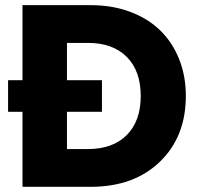

<svg xmlns="http://www.w3.org/2000/svg" viewBox="-20 -722 772 742"><path d="M330.1 -702.1Q413.6 -702.1 482.4 -676.5Q551.3 -650.9 598.6 -605Q646 -559.1 672.1 -493.9Q698.2 -428.7 698.2 -351.1Q698.2 -193.8 597.9 -96.9Q497.6 0 330.1 0H66.9V-290H11.2V-412.1H66.9V-702.1ZM238.8 -146H319.8Q416 -146 470 -200.2Q523.9 -254.4 523.9 -351.1Q523.9 -447.8 470 -502Q416 -556.2 319.8 -556.2H238.8V-412.1H374V-290H238.8Z"/></svg>

Font: SVN-Poppins
Style: Bold
Weight: 700
Designer: Ninad Kale (Devanagari), Jonny Pinhorn (Latin)
Foundry: Indian Type Foundry
Version: Version 3.200;PS 1.000;hotconv 16.6.54;makeotf.lib2.5.65590